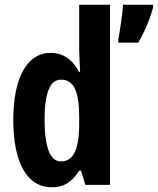

<svg xmlns="http://www.w3.org/2000/svg" viewBox="-20 -780 666 810"><path d="M198 10C251 10 282 -11 314 -60H322L340 0H444V-760H314V-570C314 -549 316 -519 318 -477H313C285 -531 244 -557 194 -557C94 -557 36 -452 36 -274C36 -96 93 10 198 10ZM626 -749V-760H499C497 -723 485 -642 479 -613V-600H563C588 -641 613 -700 626 -749ZM237 -99C192 -99 168 -157 168 -275C168 -386 190 -444 237 -444C291 -444 314 -396 314 -288V-257C314 -148 289 -99 237 -99Z"/></svg>

Font: Noto Sans Armenian ExtraCondensed
Style: Regular
Weight: 400
Width: 2
Designer: Monotype Design Team
Foundry: Monotype Imaging Inc.
Version: Version 2.008